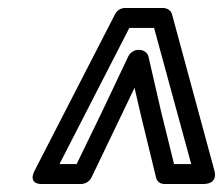

<svg xmlns="http://www.w3.org/2000/svg" viewBox="-20 -715 559 481"><path d="M129 -304 304 -645H366L459 -304H416L383 -438L352 -573C350 -583 339 -590 330 -590H326C315 -590 305 -582 301 -573L237 -438L172 -304ZM67 -288C48 -251 86 -254 86 -254H183C193 -254 204 -260 209 -270L282 -422L317 -495L334 -422L371 -270C373 -260 382 -254 392 -254H489C529 -254 517 -288 517 -288L411 -679C409 -688 399 -695 389 -695H293C283 -695 273 -689 268 -679Z"/></svg>

Font: Falling Sky
Style: OuObl
Weight: 400
Designer: Paul D. Hunt
Foundry: Adobe Systems Incorporated
Version: Version 1.02